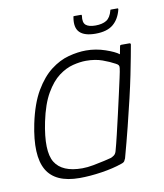

<svg xmlns="http://www.w3.org/2000/svg" viewBox="-73 -671 630 737"><g transform="rotate(-10 242.0 -302.0)"><path d="M179 6Q84 6 51 -51.5Q18 -109 43 -230Q59 -306 87 -353.5Q115 -401 149 -427Q183 -453 219 -462.5Q255 -472 287 -472Q325 -472 361.5 -459.5Q398 -447 413 -435L419 -466Q419 -468 421 -469Q423 -470 424 -470H456Q461 -470 461 -465Q458 -448 452.5 -418.5Q447 -389 439 -349.5Q431 -310 419.5 -261Q408 -212 394 -156Q380 -100 363 -38Q361 -33 358 -28Q355 -23 345 -20Q311 -8 265 -1Q219 6 179 6ZM195 -29Q215 -29 239 -33.5Q263 -38 282.5 -42.5Q302 -47 309 -49Q315 -51 322 -56Q329 -61 332 -72Q339 -97 347.5 -133Q356 -169 365 -208Q374 -247 382 -283Q390 -319 396 -346Q402 -373 403 -383Q404 -390 401.5 -394Q399 -398 391 -402Q371 -413 343.5 -423Q316 -433 280 -433Q257 -433 229 -426Q201 -419 173.5 -398.5Q146 -378 122.5 -337.5Q99 -297 85 -230Q62 -118 89.5 -73.5Q117 -29 195 -29ZM335 -529Q292 -529 273.5 -547.5Q255 -566 262 -606Q262 -609 263 -609.5Q264 -610 267 -610H291Q294 -610 294.5 -609.5Q295 -609 295 -606Q291 -580 302.5 -570Q314 -560 340 -560Q367 -560 383 -570Q399 -580 406 -607Q406 -609 406.5 -609.5Q407 -610 410 -610H435Q436 -610 436.5 -609.5Q437 -609 437 -606Q428 -569 404 -549Q380 -529 335 -529Z"/></g></svg>

Font: Glory Thin ExtraLight
Style: Italic
Weight: 250
Italic angle: -12°
Version: Version 1.011